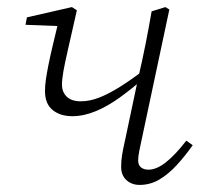

<svg xmlns="http://www.w3.org/2000/svg" viewBox="-20 -509 568 542"><path d="M184 -181Q150 -181 128.5 -198.5Q107 -216 107 -252Q107 -267 109.5 -284.5Q112 -302 116.5 -324.5Q121 -347 128 -377Q135 -407 145 -448L155 -435L52 -439L56 -460L183 -489L197 -480Q182 -413 172.5 -372Q163 -331 159 -308Q155 -285 155 -270Q155 -249 168.5 -236Q182 -223 208 -223Q233 -223 260 -233.5Q287 -244 318 -263.5Q349 -283 385 -310L396 -288H386Q353 -259 318.5 -234Q284 -209 250 -195Q216 -181 184 -181ZM374 13Q352 13 337 -0.5Q322 -14 322 -38Q322 -54 324.5 -70.5Q327 -87 333 -113L370 -288Q381 -335 390.5 -382.5Q400 -430 408 -477L447 -489L458 -482L381 -120Q377 -102 373.5 -84.5Q370 -67 370 -56Q370 -43 378 -36.5Q386 -30 399 -30Q422 -30 448.5 -51Q475 -72 506 -112L524 -99Q502 -68 478.5 -42.5Q455 -17 429.5 -2Q404 13 374 13Z"/></svg>

Font: Source Serif 4 18pt Light
Style: Italic
Weight: 300
Italic angle: -12°
Designer: Frank Grießhammer
Foundry: Adobe Systems Incorporated
Version: Version 4.004;hotconv 1.0.116;makeotfexe 2.5.65601